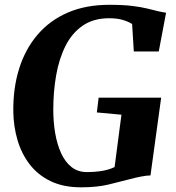

<svg xmlns="http://www.w3.org/2000/svg" viewBox="-20 -772 733 800"><path d="M317.5 8.5Q243.5 8.5 190.2 -17.5Q137 -43.5 103.2 -87.8Q69.5 -132 53 -188.2Q36.5 -244.5 35.5 -305Q34 -404 59.8 -486Q85.5 -568 136.8 -627.8Q188 -687.5 263 -719.8Q338 -752 435.5 -752Q493.5 -752 531.5 -747.2Q569.5 -742.5 595.5 -736Q621.5 -729.5 642 -724.5Q649.5 -723 657 -721.5Q664.5 -720 672 -719L641.5 -557.5H537.5L530.5 -672Q514 -682.5 490.8 -689.2Q467.5 -696 435 -696Q369.5 -696 324.8 -665.2Q280 -634.5 253 -580.8Q226 -527 214 -458.5Q202 -390 202 -314.5Q202 -263.5 210 -216.8Q218 -170 234.8 -133.5Q251.5 -97 278 -76Q304.5 -55 342 -55Q375.5 -55 405.5 -60Q435.5 -65 457.5 -76L486 -294L383.5 -303.5L391 -365H651.5L607 -41Q591.5 -41 567 -36.2Q542.5 -31.5 521 -25.5Q479.5 -14.5 431.8 -3Q384 8.5 317.5 8.5Z"/></svg>

Font: Merriweather 36pt ExtraBold
Style: Italic
Weight: 800
Italic angle: -7.8°
Version: Version 2.101